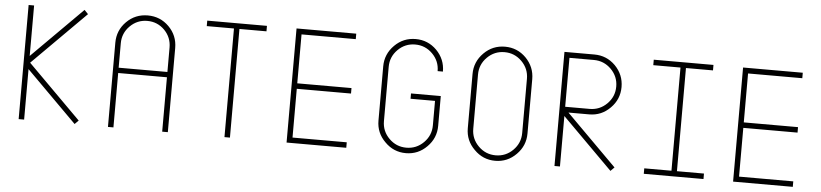

<svg xmlns="http://www.w3.org/2000/svg" viewBox="-42 -892 4782 1118"><g transform="rotate(5 2349.0 -333.0)"><path d="M125 -333 436 -22 414 0 119 -295V0H87V-667H119V-372L414 -667L436 -644Z M908 -616Q959 -565 959 -492V0H926V-318H641V0H609V-492Q609 -565 660 -616Q711 -667 784 -667Q857 -667 908 -616ZM926 -492Q926 -551 885 -593Q843 -635 784 -635Q725 -635 683 -593Q641 -551 641 -492V-349H926Z M1480 -667V-635H1322V0H1290V-635H1131V-667Z M1685 -635V-349H2002V-317H1685V-32H2002V0H1653V-667H2002V-635Z M2350 -348H2524V-174Q2524 -102 2473 -51Q2422 1 2350 1Q2278 1 2227 -51Q2175 -102 2175 -174V-491Q2175 -563 2227 -615Q2278 -666 2350 -666Q2422 -666 2473 -615Q2524 -563 2524 -491H2493Q2493 -550 2451 -592Q2409 -634 2350 -634Q2291 -634 2249 -592Q2207 -550 2207 -491V-174Q2207 -115 2249 -73Q2291 -31 2350 -31Q2409 -31 2451 -73Q2493 -115 2493 -174V-317H2350Z M2995 -616Q3046 -564 3046 -492V-175Q3046 -103 2995 -52Q2944 0 2872 0Q2800 0 2749 -52Q2697 -103 2697 -175V-492Q2697 -564 2749 -616Q2800 -667 2872 -667Q2944 -667 2995 -616ZM3015 -492Q3015 -551 2973 -593Q2931 -635 2872 -635Q2813 -635 2771 -593Q2729 -551 2729 -492V-175Q2729 -116 2771 -74Q2813 -32 2872 -32Q2931 -32 2973 -74Q3015 -116 3015 -175Z M3568 -22 3546 0 3251 -295V0H3219V-667H3394Q3466 -667 3517 -616Q3568 -564 3568 -492Q3568 -420 3517 -369Q3466 -317 3394 -317H3273ZM3251 -349H3394Q3453 -349 3495 -391Q3537 -433 3537 -492Q3537 -551 3495 -593Q3453 -635 3394 -635H3251Z M3932 -635V-32H4090V0H3741V-32H3900V-635H3741V-667H4090V-635Z M4295 -635V-349H4612V-317H4295V-32H4612V0H4263V-667H4612V-635Z"/></g></svg>

Font: Zector
Style: Regular
Weight: 400
Designer: GGBot
Version: 0.72